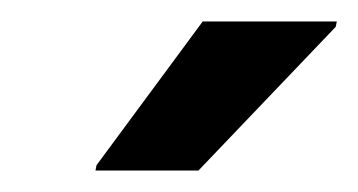

<svg xmlns="http://www.w3.org/2000/svg" viewBox="-20 -736 334 179"><path d="M69 -577 70 -582 169 -716H294L293 -711L165 -577Z"/></svg>

Font: Saira SemiCondensed SemiBold
Style: Italic
Weight: 600
Width: 4
Italic angle: -12°
Designer: Hector Gatti with collaboration of the Omnibus-Type team
Foundry: Omnibus-Type
Version: Version 1.101